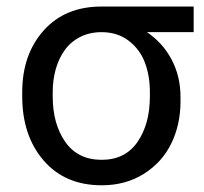

<svg xmlns="http://www.w3.org/2000/svg" viewBox="-20 -548 614 578"><path d="M138.7 -270.5V-257.8Q138.7 -174.8 176.5 -120.8Q214.4 -66.9 286.1 -66.9Q356.9 -66.9 394 -120.8Q431.2 -174.8 431.2 -257.8V-270.5Q431.2 -320.3 416 -360.1Q400.9 -399.9 367.2 -425.5Q333.5 -451.2 285.6 -451.2Q249.5 -451.2 220.9 -436.5Q192.4 -421.9 174.6 -396.7Q156.7 -371.6 147.7 -339.4Q138.7 -307.1 138.7 -270.5ZM285.2 -528.3H563V-451.2H422.4Q470.2 -418.9 496.8 -368.4Q523.4 -317.9 523.4 -255.9V-242.7Q523.4 -172.9 495.6 -116Q467.8 -59.1 413.1 -24.7Q358.4 9.8 286.1 9.8Q175.8 9.8 111.3 -64.9Q46.9 -139.6 46.9 -257.8V-270.5Q46.9 -383.8 111.3 -456.1Q175.8 -528.3 285.2 -528.3Z"/></svg>

Font: Bert Sans Medium
Style: Regular
Weight: 500
Designer: Christian Robertson, Adam Twardoch, & Cristiano Sobral
Foundry: Google
Version: Version 12.135;January 10, 2020;FontCreator 12.0.0.2547 64-b